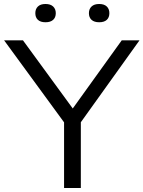

<svg xmlns="http://www.w3.org/2000/svg" viewBox="-34 -942 718 962"><path d="M287 0V-329L-13.5 -740H81L330.5 -398.5L576 -740H665L371 -329.5V0ZM463 -830.5Q438 -830.5 424.8 -842.5Q411.5 -854.5 411.5 -876Q411.5 -897 424.8 -909.5Q438 -922 463 -922Q488 -922 501 -909.5Q514 -897 514 -876Q514 -854.5 501 -842.5Q488 -830.5 463 -830.5ZM194 -830.5Q169 -830.5 156 -842.5Q143 -854.5 143 -876Q143 -897 156 -909.5Q169 -922 194 -922Q219 -922 232.2 -909.5Q245.5 -897 245.5 -876Q245.5 -854.5 232.2 -842.5Q219 -830.5 194 -830.5Z"/></svg>

Font: Encode Sans Expanded
Style: Regular
Weight: 400
Width: 7
Designer: Multiple Designers
Foundry: Impallari Type
Version: Version 3.000; ttfautohint (v1.8.3) -l 8 -r 50 -G 200 -x 14 